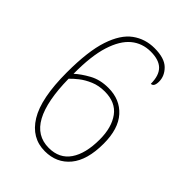

<svg xmlns="http://www.w3.org/2000/svg" viewBox="-213 -825 936 936"><g transform="rotate(45 255.0 -357.0)"><path d="M269 10Q177 10 125 -74.5Q73 -159 73 -338Q73 -484 101 -568Q129 -652 178.5 -688Q228 -724 292 -724Q361 -724 392 -693.5Q423 -663 423 -624Q423 -588 402 -588Q402 -645 375 -672Q348 -699 291 -699Q233 -699 190.5 -664Q148 -629 124 -553.5Q100 -478 101 -356Q128 -381 170.5 -404.5Q213 -428 270 -428Q350 -428 398 -374.5Q446 -321 446 -219Q446 -106 398 -48Q350 10 269 10ZM271 -15Q344 -15 381 -69Q418 -123 418 -220Q418 -303 381.5 -353Q345 -403 270 -403Q229 -403 196 -389Q163 -375 139.5 -356.5Q116 -338 101 -322Q103 -170 145 -92.5Q187 -15 271 -15Z"/></g></svg>

Font: Noto Serif Bengali SemiCondensed Thin
Style: Regular
Weight: 100
Width: 4
Designer: Juan Bruce, Universal Thirst, Indian Type Foundry and the Monotype Design Team.
Foundry: Monotype Imaging Inc.
Version: Version 2.003; ttfautohint (v1.8.4.7-5d5b)